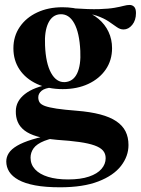

<svg xmlns="http://www.w3.org/2000/svg" viewBox="-20 -536 583 795"><path d="M228.5 239.5Q168 239.5 125.5 231.5Q83 223.5 56.8 209Q30.5 194.5 18.2 175Q6 155.5 6 132.5Q6 114 16.5 97.8Q27 81.5 50.8 67.5Q74.5 53.5 113.5 41.5Q152.5 29.5 210 19.5H253L252.5 27Q196 34.5 164 47.2Q132 60 119.2 77.8Q106.5 95.5 106.5 117Q106.5 145 125.2 165.2Q144 185.5 178.8 196.2Q213.5 207 262 207Q314 207 348.5 195.2Q383 183.5 400.2 163.5Q417.5 143.5 417.5 119Q417.5 100 406.2 87.2Q395 74.5 371 66Q347 57.5 308.5 52Q270 46.5 216 43Q166.5 38.5 133.5 28.8Q100.5 19 81.2 4Q62 -11 53.5 -31Q45 -51 45.5 -75.5Q45.5 -117 83 -146.5Q120.5 -176 190 -187.5L199 -174.5Q165.5 -171.5 152 -160Q138.5 -148.5 138.5 -133Q138.5 -120.5 144.2 -111.8Q150 -103 166.5 -97Q183 -91 214.5 -86.2Q246 -81.5 297 -77.5Q354 -73 394.8 -62.2Q435.5 -51.5 461.5 -34Q487.5 -16.5 499.8 8Q512 32.5 512 64.5Q512 111 481 151Q450 191 387.2 215.2Q324.5 239.5 228.5 239.5ZM239.5 -167Q179 -167 132.8 -188.5Q86.5 -210 61 -248Q35.5 -286 35.5 -336Q35.5 -386 61.8 -424.5Q88 -463 134 -484.5Q180 -506 238.5 -506Q285.5 -506 323.2 -493.2Q361 -480.5 388 -457.8Q415 -435 429.5 -404Q444 -373 444 -336.5Q444 -286.5 417.8 -248.2Q391.5 -210 345.5 -188.5Q299.5 -167 239.5 -167ZM249 -196Q283.5 -198.5 299.5 -232.5Q315.5 -266.5 312.5 -325.5Q309 -400.5 287.2 -439.8Q265.5 -479 229 -477Q196.5 -475 180 -440.8Q163.5 -406.5 166.5 -348Q169.5 -274 191.5 -234Q213.5 -194 249 -196ZM307 -481.5 284.5 -501.5Q349 -497 389.8 -498.2Q430.5 -499.5 454.5 -503.8Q478.5 -508 492.2 -511.8Q506 -515.5 516.5 -515.5Q528 -515.5 535.5 -507.8Q543 -500 543 -482Q543 -452 527.5 -433Q512 -414 491.5 -414Q477 -414 463 -424.2Q449 -434.5 429.5 -447.5Q410 -460.5 380.8 -470.8Q351.5 -481 307 -481.5Z"/></svg>

Font: Newsreader 60pt SemiBold
Style: Regular
Weight: 600
Designer: Hugues Gentile
Foundry: Production Type
Version: Version 1.003